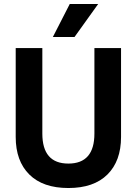

<svg xmlns="http://www.w3.org/2000/svg" viewBox="-20 -930 688 966"><path d="M355 -744H246L331 -910H474ZM193 -258Q193 -107 324 -107Q455 -107 455 -258V-688H589V-241Q589 -120 520.5 -52Q452 16 324 16Q196 16 127.5 -52Q59 -120 59 -241V-688H193Z"/></svg>

Font: Techna Sans
Style: Regular
Weight: 400
Designer: Carl Enlund
Version: Version 1.003